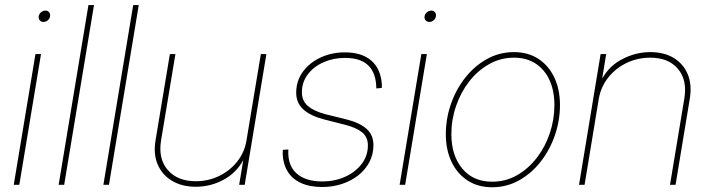

<svg xmlns="http://www.w3.org/2000/svg" viewBox="-20 -748 2877 777"><path d="M35.6 0 123.5 -529.3H146L58.1 0ZM155.8 -659.2Q146.5 -659.2 140.9 -666Q135.3 -672.9 136.7 -682.1Q138.2 -691.9 146.2 -698.5Q154.3 -705.1 164.1 -705.1Q173.3 -705.1 178.7 -698.5Q184.1 -691.9 182.6 -682.1Q181.2 -672.4 173.3 -665.8Q165.5 -659.2 155.8 -659.2Z M360.4 -727.5 239.7 0H217.3L337.9 -727.5Z M541.5 -727.5 420.9 0H398.4L519 -727.5Z M772.5 7.8Q716.8 7.8 676.8 -15.9Q636.7 -39.6 618.4 -81.8Q600.1 -124 609.4 -179.7L667.5 -529.3H689.9L631.8 -179.7Q619.6 -105.5 658.9 -60.1Q698.2 -14.6 772.5 -14.6Q823.2 -14.6 866.9 -35.9Q910.6 -57.1 940.2 -94.5Q969.7 -131.8 977.5 -179.7L1035.6 -529.3H1058.1L970.2 0H947.8L967.3 -117.2H973.1Q944.8 -54.7 889.9 -23.4Q835 7.8 772.5 7.8Z M1284.2 8.8Q1233.9 8.8 1198.5 -7.3Q1163.1 -23.4 1144.3 -53.7Q1125.5 -84 1124 -125Q1124 -130.4 1124.3 -133.3Q1124.5 -136.2 1124.5 -141.6L1147 -143.1Q1143.1 -79.6 1179.7 -46.6Q1216.3 -13.7 1284.2 -13.7Q1334.5 -13.7 1376.2 -32.5Q1418 -51.3 1443.4 -84.2Q1468.8 -117.2 1468.8 -159.7Q1468.8 -193.4 1445.1 -212.6Q1421.4 -231.9 1376 -243.2L1292 -264.6Q1236.8 -278.8 1207.8 -304.9Q1178.7 -331.1 1178.7 -372.6Q1178.7 -420.9 1205.8 -457.8Q1232.9 -494.6 1277.6 -515.4Q1322.3 -536.1 1375.5 -536.1Q1444.3 -536.1 1482.7 -502.7Q1521 -469.2 1525.4 -405.8Q1525.4 -402.3 1525.4 -399.4Q1525.4 -396.5 1524.9 -392.1L1502.9 -390.1Q1502.4 -451.7 1470.9 -482.7Q1439.5 -513.7 1376 -513.7Q1329.1 -513.7 1289.3 -496.1Q1249.5 -478.5 1225.6 -447Q1201.7 -415.5 1201.7 -374Q1201.7 -340.3 1226.1 -319.1Q1250.5 -297.9 1297.9 -285.6L1382.8 -264.6Q1435.1 -251.5 1463.1 -226.8Q1491.2 -202.1 1491.2 -161.1Q1491.2 -123 1474.9 -92Q1458.5 -61 1429.7 -38.3Q1400.9 -15.6 1363.3 -3.4Q1325.7 8.8 1284.2 8.8Z M1597.2 0 1685.1 -529.3H1707.5L1619.6 0ZM1717.3 -659.2Q1708 -659.2 1702.4 -666Q1696.8 -672.9 1698.2 -682.1Q1699.7 -691.9 1707.8 -698.5Q1715.8 -705.1 1725.6 -705.1Q1734.9 -705.1 1740.2 -698.5Q1745.6 -691.9 1744.1 -682.1Q1742.7 -672.4 1734.9 -665.8Q1727.1 -659.2 1717.3 -659.2Z M1971.2 9.8Q1914.1 9.8 1872.1 -17.6Q1830.1 -44.9 1807.1 -93.5Q1784.2 -142.1 1784.2 -205.1Q1784.2 -266.6 1804.4 -325.7Q1824.7 -384.8 1861.8 -432.4Q1898.9 -480 1949.5 -508.5Q2000 -537.1 2060.1 -537.1Q2117.2 -537.1 2158.9 -509.8Q2200.7 -482.4 2223.4 -434.1Q2246.1 -385.7 2246.1 -322.8Q2246.1 -261.2 2226.1 -202.1Q2206.1 -143.1 2169.2 -95.2Q2132.3 -47.4 2081.8 -18.8Q2031.2 9.8 1971.2 9.8ZM1971.7 -12.7Q2026.9 -12.7 2073 -39.3Q2119.1 -65.9 2153.1 -110.4Q2187 -154.8 2205.3 -210Q2223.6 -265.1 2223.6 -322.3Q2223.6 -380.4 2204.1 -423.3Q2184.6 -466.3 2147.9 -490.5Q2111.3 -514.6 2060.1 -514.6Q2005.9 -514.6 1959.5 -488.5Q1913.1 -462.4 1878.9 -418.5Q1844.7 -374.5 1825.7 -319.1Q1806.6 -263.7 1806.6 -205.6Q1806.6 -118.7 1850.8 -65.7Q1895 -12.7 1971.7 -12.7Z M2403.3 -348.6 2345.7 0H2323.2L2410.6 -529.3H2433.1L2414.1 -412.1H2408.2Q2436 -474.6 2492.9 -505.9Q2549.8 -537.1 2611.3 -537.1Q2668 -537.1 2707 -513.2Q2746.1 -489.3 2763.4 -447Q2780.8 -404.8 2771.5 -348.6L2713.9 0H2691.4L2749.5 -350.1Q2761.7 -424.3 2723.4 -469.5Q2685.1 -514.6 2611.3 -514.6Q2560.1 -514.6 2515.6 -493.2Q2471.2 -471.7 2441.4 -434.1Q2411.6 -396.5 2403.3 -348.6Z"/></svg>

Font: Inter 24pt Thin
Style: Italic
Weight: 250
Italic angle: -9.3988°
Version: Version 4.001;git-66647c0bb